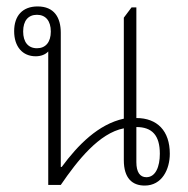

<svg xmlns="http://www.w3.org/2000/svg" viewBox="-20 -572 584 597"><path d="M130 3H169C221 -73 288 -158 365 -173V-74C365 -18 391 5 430 5C484 5 508 -46 508 -94C508 -165 469 -205 404 -205V-549H389L365 -517V-203C286 -186 222 -121 172 -53H169V-470C169 -517 149 -552 97 -552C50 -552 24 -523 24 -475C24 -427 50 -397 91 -397C108 -397 122 -403 130 -412ZM95 -422C67 -422 52 -442 52 -474C52 -508 68 -526 95 -526C122 -526 138 -507 138 -474C138 -441 122 -422 95 -422ZM435 -21C415 -21 404 -37 404 -68V-177C453 -177 477 -151 477 -94C477 -54 464 -21 435 -21Z"/></svg>

Font: Noto Serif Thai Condensed ExtraLight
Style: Regular
Weight: 200
Width: 3
Designer: Monotype Design Team
Foundry: Monotype Imaging Inc.
Version: Version 2.002